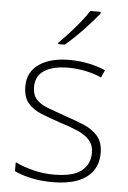

<svg xmlns="http://www.w3.org/2000/svg" viewBox="-55 -806 571 857"><g transform="rotate(5 231.0 -378.0)"><path d="M416 -137Q416 -91 393 -58Q370 -25 325 -7.5Q280 10 214 10Q159 10 115 0Q71 -10 42 -24V-64Q80 -46 124.5 -35Q169 -24 215 -24Q301 -24 339 -54Q377 -84 377 -135Q377 -170 357.5 -192Q338 -214 303 -229Q268 -244 223 -258Q175 -274 137 -289.5Q99 -305 77 -331.5Q55 -358 55 -406Q55 -470 105.5 -505Q156 -540 241 -540Q288 -540 329.5 -531Q371 -522 403 -508L388 -474Q359 -488 319 -496.5Q279 -505 240 -505Q171 -505 132.5 -480.5Q94 -456 94 -407Q94 -370 113 -350Q132 -330 165.5 -317.5Q199 -305 241 -290Q287 -275 327 -258.5Q367 -242 391.5 -214Q416 -186 416 -137ZM361 -758Q348 -742 331 -722.5Q314 -703 294 -682Q274 -661 253.5 -641.5Q233 -622 214 -606H185V-613Q206 -633 231 -660.5Q256 -688 279 -716.5Q302 -745 315 -766H361Z"/></g></svg>

Font: Noto Sans Armenian ExtraLight
Style: Regular
Weight: 250
Designer: Monotype Design Team
Foundry: Monotype Imaging Inc.
Version: Version 2.007